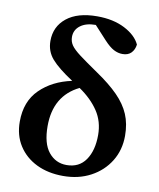

<svg xmlns="http://www.w3.org/2000/svg" viewBox="-84 -800 727 879"><g transform="rotate(10 279.5 -360.5)"><path d="M269 13Q199 13 145.5 -13Q92 -39 61.5 -86.5Q31 -134 31 -198Q31 -292 88 -348Q145 -404 235 -423Q166 -468 135.5 -503Q105 -538 105 -586Q105 -653 155.5 -693.5Q206 -734 297 -734Q372 -734 425.5 -706.5Q479 -679 498 -638Q495 -614 480.5 -599Q466 -584 440 -584Q419 -584 399 -594.5Q379 -605 354 -632L297 -694Q252 -694 225.5 -674Q199 -654 199 -621Q199 -600 210.5 -583Q222 -566 252.5 -543Q283 -520 340 -481Q402 -439 441 -399.5Q480 -360 498.5 -316.5Q517 -273 517 -217Q517 -151 485 -99Q453 -47 397 -17Q341 13 269 13ZM160 -200Q160 -119 192.5 -79Q225 -39 276 -39Q334 -39 364.5 -83Q395 -127 395 -199Q395 -262 363 -310Q331 -358 274 -397Q160 -341 160 -200Z"/></g></svg>

Font: Source Serif 4 SmText Semibold
Style: Regular
Weight: 600
Designer: Frank Grießhammer
Foundry: Adobe
Version: Version 4.005;hotconv 1.1.0;makeotfexe 2.6.0